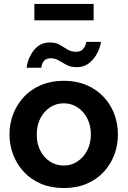

<svg xmlns="http://www.w3.org/2000/svg" viewBox="-20 -942 646 972"><path d="M28 -261Q28 -316 47 -365Q66 -414 101.5 -452Q137 -490 188 -511.5Q239 -533 303 -533Q367 -533 417.5 -511.5Q468 -490 504 -452Q540 -414 558.5 -365Q577 -316 577 -261Q577 -207 558.5 -158Q540 -109 504.5 -71Q469 -33 418 -11.5Q367 10 303 10Q239 10 188 -11.5Q137 -33 101.5 -71Q66 -109 47 -158Q28 -207 28 -261ZM303 -104Q341 -104 372 -124.5Q403 -145 421.5 -180.5Q440 -216 440 -262Q440 -307 421.5 -343Q403 -379 372 -399Q341 -419 303 -419Q264 -419 233 -398.5Q202 -378 184 -342.5Q166 -307 166 -261Q166 -215 184 -179.5Q202 -144 233 -124Q264 -104 303 -104ZM237 -647Q215 -647 204.5 -635.5Q194 -624 191.5 -612Q189 -600 189 -599H115Q115 -608 121 -629Q127 -650 140.5 -672.5Q154 -695 176.5 -711Q199 -727 232 -727Q263 -727 283 -715Q303 -703 321.5 -691.5Q340 -680 364 -680Q388 -680 399 -692Q410 -704 413.5 -716Q417 -728 417 -730H491Q491 -723 485 -703Q479 -683 464.5 -659.5Q450 -636 426.5 -619Q403 -602 368 -602Q338 -602 316.5 -613.5Q295 -625 277 -636Q259 -647 237 -647ZM154 -839V-922H454V-839Z"/></svg>

Font: YasnoRaleway
Style: Bold
Weight: 700
Designer: Matt McInerney, Pablo Impallari, Rodrigo Fuenzalida
Foundry: Matt McInerney, Pablo Impallari, Rodrigo Fuenzalida
Version: Version 4.026